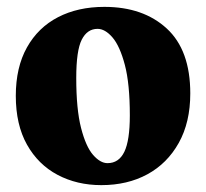

<svg xmlns="http://www.w3.org/2000/svg" viewBox="-20 -523 600 559"><path d="M275 16Q204 16 147.5 -14Q91 -44 58.5 -102Q26 -160 26 -244Q26 -327 58.5 -385Q91 -443 149 -473Q207 -503 284 -503Q397 -503 465.5 -440Q534 -377 534 -251Q534 -167 500.5 -107Q467 -47 409 -15.5Q351 16 275 16ZM293 -48Q326 -48 342 -81Q358 -114 358 -187Q358 -279 343.5 -334Q329 -389 307.5 -414Q286 -439 264 -439Q234 -439 218 -407.5Q202 -376 202 -296Q202 -205 216 -150.5Q230 -96 251 -72Q272 -48 293 -48Z"/></svg>

Font: Source Serif Pro Black
Style: Regular
Weight: 900
Designer: Frank Grießhammer
Foundry: Adobe Systems Incorporated
Version: Version 3.001;hotconv 1.0.111;makeotfexe 2.5.65597